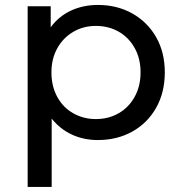

<svg xmlns="http://www.w3.org/2000/svg" viewBox="-20 -555 722 769"><path d="M90.8 193.8V-529.8H183.1V-445.8Q215.3 -489.7 264.2 -512.5Q313 -535.2 372.1 -535.2Q449.2 -535.2 510 -501Q570.8 -466.8 605.5 -406Q640.1 -345.2 640.1 -265.1Q640.1 -185.1 605.5 -123.5Q570.8 -62 510 -28.1Q449.2 5.9 372.1 5.9Q314.9 5.9 267.6 -16.1Q220.2 -38.1 187 -80.1V193.8ZM186 -265.1Q186 -210 209 -167.5Q231.9 -125 272.9 -101.6Q314 -78.1 363.8 -78.1Q415 -78.1 455.6 -101.6Q496.1 -125 519.5 -167.5Q543 -210 543 -265.1Q543 -320.3 519.5 -362.5Q496.1 -404.8 455.6 -428Q415 -451.2 363.8 -451.2Q314 -451.2 273.4 -427.5Q232.9 -403.8 209.5 -361.8Q186 -319.8 186 -265.1Z"/></svg>

Font: Montserrat Medium
Style: Regular
Weight: 500
Designer: Julieta Ulanovsky
Foundry: Julieta Ulanovsky
Version: Version 7.200